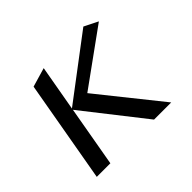

<svg xmlns="http://www.w3.org/2000/svg" viewBox="-119 -672 839 839"><g transform="rotate(-45 300.0 -253.0)"><path d="M186 -281 136.5 0H52.5L136 -474L224.5 -500L187 -288L475.5 -506L539.5 -474L282 -288L512.5 0H406.5Z"/></g></svg>

Font: JuliaMono Italic
Style: Regular
Weight: 400
Italic angle: -9°
Monospace: yes
Designer: cormullion
Foundry: corm
Version: Version 0.049; ttfautohint (v1.8.4)